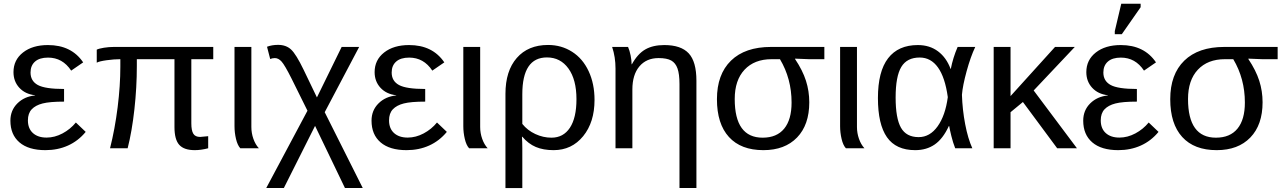

<svg xmlns="http://www.w3.org/2000/svg" viewBox="-20 -773 6696 1001"><path d="M222.7 -55.7Q265.1 -55.7 305.9 -77.4Q346.7 -99.1 375.5 -134.3L426.8 -85.4Q387.7 -38.1 334.5 -14.2Q281.2 9.8 216.8 9.8Q128.4 9.8 81.3 -30.8Q34.2 -71.3 34.2 -144Q34.2 -197.8 70.6 -233.9Q106.9 -270 163.1 -275.4V-276.4Q111.3 -282.2 80.8 -315.4Q50.3 -348.6 50.3 -397Q50.3 -460.4 99.9 -499.3Q149.4 -538.1 230 -538.1Q352.5 -538.1 413.6 -447.8L351.1 -404.8Q306.2 -472.7 230.5 -472.7Q186 -472.7 162.6 -451.9Q139.2 -431.2 139.2 -395Q139.2 -350.6 177.2 -329.8Q215.3 -309.1 314 -309.1V-243.2Q239.3 -243.2 202.1 -233.6Q165 -224.1 145.3 -203.1Q125.5 -182.1 125.5 -145.5Q125.5 -103 151.6 -79.3Q177.7 -55.7 222.7 -55.7Z M995.6 9.8Q939.5 9.8 914.6 -17.8Q889.6 -45.4 889.6 -110.8V-464.4H693.4V-429.2Q693.4 -317.4 680.7 -202.9Q668 -88.4 645.5 0H553.7Q579.1 -100.6 593.3 -213.6Q607.4 -326.7 607.4 -425.3V-464.4Q575.2 -464.4 536.1 -459Q497.1 -453.6 484.4 -446.3V-514.2Q496.1 -520 522.2 -524.2Q548.3 -528.3 573.7 -528.3H1091.8V-464.4H977.5V-129.9Q977.5 -92.8 987.8 -75.9Q998 -59.1 1023.4 -59.1L1065.4 -63V0Q1027.8 9.8 995.6 9.8Z M1232.9 0Q1218.3 -15.6 1210.4 -48.6Q1202.6 -81.5 1202.6 -115.2V-528.3H1290.5V-110.8Q1290.5 -79.1 1301 -49.3Q1311.5 -19.5 1329.6 0Z M1622.6 -116.7 1460 207H1368.2L1583 -195.8L1500 -363.3Q1464.4 -434.1 1448 -452.1Q1431.6 -470.2 1413.1 -470.2Q1399.9 -470.2 1388.7 -465.3L1372.1 -529.3Q1397.9 -539.1 1429.7 -539.1Q1471.7 -539.1 1497.8 -514.6Q1523.9 -490.2 1563 -409.2L1632.3 -265.1L1761.2 -528.3H1852.5L1672.9 -188L1871.1 207H1778.3Z M2105.5 -55.7Q2147.9 -55.7 2188.7 -77.4Q2229.5 -99.1 2258.3 -134.3L2309.6 -85.4Q2270.5 -38.1 2217.3 -14.2Q2164.1 9.8 2099.6 9.8Q2011.2 9.8 1964.1 -30.8Q1917 -71.3 1917 -144Q1917 -197.8 1953.4 -233.9Q1989.7 -270 2045.9 -275.4V-276.4Q1994.1 -282.2 1963.6 -315.4Q1933.1 -348.6 1933.1 -397Q1933.1 -460.4 1982.7 -499.3Q2032.2 -538.1 2112.8 -538.1Q2235.4 -538.1 2296.4 -447.8L2233.9 -404.8Q2189 -472.7 2113.3 -472.7Q2068.8 -472.7 2045.4 -451.9Q2022 -431.2 2022 -395Q2022 -350.6 2060.1 -329.8Q2098.1 -309.1 2196.8 -309.1V-243.2Q2122.1 -243.2 2085 -233.6Q2047.9 -224.1 2028.1 -203.1Q2008.3 -182.1 2008.3 -145.5Q2008.3 -103 2034.4 -79.3Q2060.5 -55.7 2105.5 -55.7Z M2425.8 0Q2411.1 -15.6 2403.3 -48.6Q2395.5 -81.5 2395.5 -115.2V-528.3H2483.4V-110.8Q2483.4 -79.1 2493.9 -49.3Q2504.4 -19.5 2522.5 0Z M3079.6 -252Q3079.6 -135.7 3020.3 -63Q2960.9 9.8 2866.2 9.8Q2812.5 9.8 2773.4 -6.8Q2734.4 -23.4 2703.1 -60.1H2701.2Q2703.1 -30.8 2703.1 0V207.5H2615.2V-283.7Q2615.2 -403.3 2674.3 -470.9Q2733.4 -538.6 2837.4 -538.6Q2906.7 -538.6 2962.4 -503.2Q3018.1 -467.8 3048.8 -402.1Q3079.6 -336.4 3079.6 -252ZM2985.4 -255.9Q2985.4 -357.9 2943.6 -415.8Q2901.9 -473.6 2831.5 -473.6Q2703.1 -473.6 2703.1 -281.7V-127Q2730 -93.3 2771 -74.2Q2812 -55.2 2855 -55.2Q2917 -55.2 2951.2 -106.9Q2985.4 -158.7 2985.4 -255.9Z M3522.5 207V-335Q3522.5 -387.2 3512.2 -416Q3502 -444.8 3479.5 -457.5Q3457 -470.2 3413.6 -470.2Q3350.1 -470.2 3313.5 -426.8Q3276.9 -383.3 3276.9 -306.2V0H3189V-415.5Q3189 -475.6 3171.4 -528.3H3254.4Q3262.7 -509.3 3267.8 -483.6Q3272.9 -458 3272.9 -438H3274.4Q3304.7 -492.7 3344.5 -515.4Q3384.3 -538.1 3443.4 -538.1Q3530.3 -538.1 3570.6 -494.9Q3610.8 -451.7 3610.8 -352.1V207Z M4199.2 -239.7Q4199.2 -122.1 4135.5 -56.2Q4071.8 9.8 3960 9.8Q3842.8 9.8 3780.3 -58.8Q3717.8 -127.4 3717.8 -255.9Q3717.8 -385.3 3791 -456.8Q3864.3 -528.3 4000 -528.3H4277.8V-464.4H4197.3L4125 -467.3V-465.3Q4164.6 -406.2 4181.9 -352.1Q4199.2 -297.9 4199.2 -239.7ZM4106.9 -238.3Q4106.9 -362.8 4046.4 -464.4H4002.9Q3913.1 -464.4 3861.8 -409.7Q3810.5 -355 3810.5 -256.8Q3810.5 -55.2 3956.1 -55.2Q4029.8 -55.2 4068.4 -102.3Q4106.9 -149.4 4106.9 -238.3Z M4390.1 0Q4375.5 -15.6 4367.7 -48.6Q4359.9 -81.5 4359.9 -115.2V-528.3H4447.8V-110.8Q4447.8 -79.1 4458.3 -49.3Q4468.8 -19.5 4486.8 0Z M4926.8 -115.7Q4896 -49.3 4853.3 -19.8Q4810.5 9.8 4751.5 9.8Q4651.4 9.8 4604.2 -57.6Q4557.1 -125 4557.1 -261.7Q4557.1 -400.4 4610.1 -469.2Q4663.1 -538.1 4765.1 -538.1Q4826.7 -538.1 4870.4 -505.4Q4914.1 -472.7 4936 -413.6H4937Q4948.2 -471.7 4972.7 -528.3H5064.5Q5040 -476.6 5019.5 -401.6Q4999 -326.7 4995.1 -278.8Q4997.6 -200.7 5012 -125.5Q5026.4 -50.3 5049.3 0H4960Q4948.2 -29.8 4939.7 -64.7Q4931.2 -99.6 4928.7 -115.7ZM4649.4 -264.6Q4649.4 -156.2 4677.2 -107.2Q4705.1 -58.1 4769.5 -58.1Q4828.1 -58.1 4868.4 -114.5Q4908.7 -170.9 4921.4 -266.6Q4907.2 -369.6 4870.1 -421.4Q4833 -473.1 4774.9 -473.1Q4708.5 -473.1 4679 -424.1Q4649.4 -375 4649.4 -264.6Z M5491.7 0 5313 -241.2 5248.5 -188V0H5160.6V-528.3H5248.5V-272L5480.5 -528.3H5583.5L5369.1 -301.3L5594.7 0Z M5815.9 -55.7Q5858.4 -55.7 5899.2 -77.4Q5939.9 -99.1 5968.8 -134.3L6020 -85.4Q5981 -38.1 5927.7 -14.2Q5874.5 9.8 5810.1 9.8Q5721.7 9.8 5674.6 -30.8Q5627.4 -71.3 5627.4 -144Q5627.4 -197.8 5663.8 -233.9Q5700.2 -270 5756.3 -275.4V-276.4Q5704.6 -282.2 5674.1 -315.4Q5643.6 -348.6 5643.6 -397Q5643.6 -460.4 5693.1 -499.3Q5742.7 -538.1 5823.2 -538.1Q5945.8 -538.1 6006.8 -447.8L5944.3 -404.8Q5899.4 -472.7 5823.7 -472.7Q5779.3 -472.7 5755.9 -451.9Q5732.4 -431.2 5732.4 -395Q5732.4 -350.6 5770.5 -329.8Q5808.6 -309.1 5907.2 -309.1V-243.2Q5832.5 -243.2 5795.4 -233.6Q5758.3 -224.1 5738.5 -203.1Q5718.8 -182.1 5718.8 -145.5Q5718.8 -103 5744.9 -79.3Q5771 -55.7 5815.9 -55.7ZM5792 -594.7V-610.8L5825.7 -753.4H5926.8V-735.4L5828.6 -594.7Z M6562.5 -239.7Q6562.5 -122.1 6498.8 -56.2Q6435.1 9.8 6323.2 9.8Q6206.1 9.8 6143.6 -58.8Q6081.1 -127.4 6081.1 -255.9Q6081.1 -385.3 6154.3 -456.8Q6227.5 -528.3 6363.3 -528.3H6641.1V-464.4H6560.5L6488.3 -467.3V-465.3Q6527.8 -406.2 6545.2 -352.1Q6562.5 -297.9 6562.5 -239.7ZM6470.2 -238.3Q6470.2 -362.8 6409.7 -464.4H6366.2Q6276.4 -464.4 6225.1 -409.7Q6173.8 -355 6173.8 -256.8Q6173.8 -55.2 6319.3 -55.2Q6393.1 -55.2 6431.6 -102.3Q6470.2 -149.4 6470.2 -238.3Z"/></svg>

Font: Liberation Sans
Style: Regular
Weight: 400
Designer: Steve Matteson
Foundry: Ascender Corporation
Version: Version 2.00.1